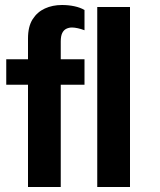

<svg xmlns="http://www.w3.org/2000/svg" viewBox="-20 -748 640 768"><path d="M92 0V-409H5V-511H92V-594Q92 -642 110.5 -671Q129 -700 159.5 -714Q190 -728 228 -728Q254 -728 277.5 -723Q301 -718 318 -708V-627Q305 -632 291.5 -635Q278 -638 268 -638Q256 -638 245.5 -633Q235 -628 229 -616Q223 -604 223 -582V-511H318V-409H223V0ZM369 0V-720H500V0Z"/></svg>

Font: Chivo Mono SemiBold
Style: Regular
Weight: 600
Monospace: yes
Designer: Hector Gatti
Foundry: Omnibus-Type
Version: Version 1.008